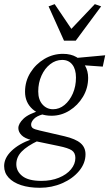

<svg xmlns="http://www.w3.org/2000/svg" viewBox="-58 -681 526 924"><path d="M133.8 222.7Q82 222.7 43.5 210Q4.9 197.3 -16.6 173.8Q-38.1 150.4 -38.1 118.2Q-38.1 79.1 -2.4 44.9Q33.2 10.7 93.8 -10.7L126 -3.9Q72.3 21.5 46.4 48.3Q20.5 75.2 20.5 109.4Q20.5 143.6 49.8 166.5Q79.1 189.5 141.6 189.5Q188.5 189.5 225.6 174.3Q262.7 159.2 283.7 133.8Q304.7 108.4 304.7 79.1Q304.7 54.7 288.1 43Q271.5 31.2 223.6 21.5L106.4 -2.9L94.7 -6.8Q61.5 -14.6 45.9 -30.3Q30.3 -45.9 30.3 -64.5Q30.3 -85.9 55.2 -109.9Q80.1 -133.8 139.6 -150.4L148.4 -130.9Q117.2 -122.1 104.5 -107.9Q91.8 -93.8 91.8 -82Q91.8 -70.3 99.6 -64.5Q107.4 -58.6 133.8 -52.7L252 -25.4Q305.7 -12.7 329.6 7.8Q353.5 28.3 353.5 61.5Q353.5 104.5 322.8 141.6Q292 178.7 241.7 200.7Q191.4 222.7 133.8 222.7ZM190.4 -124Q133.8 -124 98.1 -156.2Q62.5 -188.5 62.5 -239.3Q62.5 -290 88.4 -331.5Q114.3 -373 155.8 -397.5Q197.3 -421.9 245.1 -421.9Q283.2 -421.9 310.1 -406.2Q336.9 -390.6 351.6 -364.7Q366.2 -338.9 366.2 -306.6Q366.2 -256.8 341.3 -215.3Q316.4 -173.8 276.4 -148.9Q236.3 -124 190.4 -124ZM197.3 -155.3Q227.5 -155.3 252.4 -175.8Q277.3 -196.3 292.5 -231Q307.6 -265.6 307.6 -307.6Q307.6 -347.7 290 -370.1Q272.5 -392.6 241.2 -392.6Q210 -392.6 183.6 -372.1Q157.2 -351.6 141.6 -316.9Q126 -282.2 126 -241.2Q126 -201.2 146.5 -178.2Q167 -155.3 197.3 -155.3ZM436.5 -360.4 340.8 -367.2 300.8 -401.4 448.2 -415ZM175.8 -650.4 205.1 -661.1 308.6 -507.8H252.9L398.4 -661.1L428.7 -650.4L306.6 -485.4H250Z"/></svg>

Font: Crimson Pro ExtraLight
Style: Italic
Weight: 250
Italic angle: -12°
Designer: Jacques Le Bailly
Foundry: Baron von Fonthausen
Version: Version 1.003